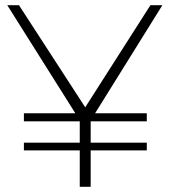

<svg xmlns="http://www.w3.org/2000/svg" viewBox="-20 -719 652 739"><path d="M605 -699 346 -283H545V-252H329V-170H545V-140H329V0H287V-140H72V-170H287V-252H72V-283H270L8 -699H53L308 -306L559 -699Z"/></svg>

Font: TypoPRO Montserrat Alternates
Style: Regular
Weight: 275
Designer: Julieta Ulanovsky
Foundry: Julieta Ulanovsky
Version: Version 6.001